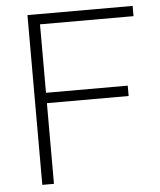

<svg xmlns="http://www.w3.org/2000/svg" viewBox="-52 -756 669 801"><g transform="rotate(-5 283.0 -355.5)"><path d="M141.6 0H92.8V-710.9H141.6ZM483.9 -337.9H122.1V-381.3H483.9ZM533.2 -668H122.1V-710.9H533.2Z"/></g></svg>

Font: Heebo ExtraLight
Style: Regular
Weight: 250
Designer: Oded Ezer
Foundry: Ezer Type House
Version: Version 3.100